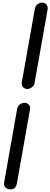

<svg xmlns="http://www.w3.org/2000/svg" viewBox="-20 -1021 385 1470"><path d="M190 -340Q170 -339 156.5 -353.2Q143 -367.5 147 -391.5L246.5 -952Q250.5 -975 267.2 -988Q284 -1001 301.5 -1001Q322 -1001 335.5 -986.5Q349 -972 343.5 -942.5L245 -387Q241 -365.5 224.8 -353Q208.5 -340.5 190 -340ZM58.5 428.5Q33.5 428.5 20.8 413.8Q8 399 11.5 377.5L111 -186.5Q115.5 -209 132.5 -221.5Q149.5 -234 168 -234Q187.5 -234 200.5 -220Q213.5 -206 209.5 -182.5L109 385.5Q106 401 96 414.8Q86 428.5 58.5 428.5Z"/></svg>

Font: Edu AU VIC WA NT Pre Medium
Style: Regular
Weight: 500
Designer: Tina and Corey Anderson, Eben Sorkin, Mirko Velimirovic
Foundry: Google for Education
Version: Version 1.001